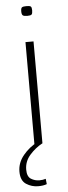

<svg xmlns="http://www.w3.org/2000/svg" viewBox="-62 -748 356 998"><g transform="rotate(-5 116.0 -249.0)"><path d="M116 -667Q99 -667 93 -672Q87 -677 87 -693Q87 -709 92.5 -713.5Q98 -718 116 -718Q134 -718 139 -713.5Q144 -709 144 -693Q144 -677 139 -672Q134 -667 116 -667ZM95 0V-532H137V0ZM96 220Q62 220 33.5 201.5Q5 183 5 136Q5 90 36.5 51.5Q68 13 115 -11L136 0Q99 20 70 53Q41 86 41 129Q41 165 61 177.5Q81 190 105 190Q123 190 138 185L141 213Q123 220 96 220Z"/></g></svg>

Font: Georama Extended ExtraLight
Style: Regular
Weight: 200
Width: 7
Designer: Jean-Baptiste Levee
Foundry: Production Type
Version: Version 1.000